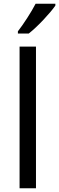

<svg xmlns="http://www.w3.org/2000/svg" viewBox="-20 -1010 317 1030"><path d="M277 -980V-990H171C148 -945 105 -879 76 -842V-830H134C181 -866 252 -943 277 -980ZM173 0V-760H85V0Z"/></svg>

Font: Noto Sans Mro
Style: Regular
Weight: 400
Designer: Monotype Design Team
Foundry: Monotype Imaging Inc.
Version: Version 2.001